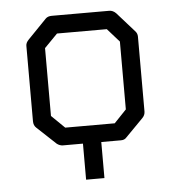

<svg xmlns="http://www.w3.org/2000/svg" viewBox="-44 -519 581 626"><g transform="rotate(-5 246.0 -206.0)"><path d="M67 -407 128 -470Q135 -477 148 -477H336Q348 -477 358 -467L414 -404Q422 -396 422 -385V-140Q422 -128 413 -119L355 -60Q349 -53 337.5 -53H334H273V65H268H213V-53H148Q137.5 -53 128 -60L66 -118Q57 -126 57 -140V-387Q57 -397 67 -407ZM117 -374V-152L160 -110H322L362 -152V-374L323 -418H160Z"/></g></svg>

Font: IBM 3270 Semi-Condensed
Style: Condensed
Weight: 400
Monospace: yes
Version: Version 2.3.1